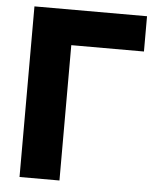

<svg xmlns="http://www.w3.org/2000/svg" viewBox="-53 -759 665 824"><g transform="rotate(5 280.0 -346.5)"><path d="M62 -714H547V-562H234V21H62Z"/></g></svg>

Font: Repo
Style: ExtraBold
Weight: 800
Designer: Stefan Peev
Foundry: Context Ltd
Version: Version 001.000